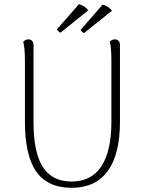

<svg xmlns="http://www.w3.org/2000/svg" viewBox="-20 -885 686 917"><path d="M553 -304Q553 -148 494.5 -68Q436 12 322 12Q208 12 153.5 -65Q99 -142 99 -304V-594Q99 -656 91 -686Q102 -697 116 -697Q127 -697 133.5 -689.5Q140 -682 140 -669V-304Q140 -157 184.5 -87.5Q229 -18 322 -18Q416 -18 464 -90.5Q512 -163 512 -304V-594Q512 -661 504 -686Q515 -697 529 -697Q540 -697 546.5 -689.5Q553 -682 553 -669ZM269 -729Q264 -730 259 -735.5Q254 -741 252 -745L357 -865Q384 -858 402 -836ZM381 -727Q377 -728 372 -733Q367 -738 365 -742L470 -863Q497 -856 515 -834Z"/></svg>

Font: Arima Madurai ExtraLight
Style: Regular
Weight: 275
Designer: Joana Correia and Natanael Gama
Foundry: NDISCOVER
Version: Version 1.019